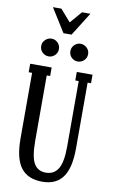

<svg xmlns="http://www.w3.org/2000/svg" viewBox="-111 -1096 682 1161"><g transform="rotate(10 230.0 -515.5)"><path d="M346.2 -1041 255.9 -897H206.1L116.2 -1041H168L231.9 -967.8L294.9 -1041ZM142.1 -743.2Q119.6 -743.2 103.3 -758.8Q86.9 -774.4 86.9 -797.9Q86.9 -820.3 103.5 -836.2Q120.1 -852.1 142.1 -852.1Q163.6 -852.1 179.7 -836.2Q195.8 -820.3 195.8 -797.9Q195.8 -774.4 179.7 -758.8Q163.6 -743.2 142.1 -743.2ZM266.1 -797.9Q266.1 -820.3 282.2 -836.2Q298.3 -852.1 319.8 -852.1Q341.8 -852.1 358.4 -836.2Q375 -820.3 375 -797.9Q375 -774.4 358.6 -758.8Q342.3 -743.2 319.8 -743.2Q298.3 -743.2 282.2 -758.8Q266.1 -774.4 266.1 -797.9ZM326.2 -627.9V-680.2H422.9V-627.9H401.9V-225.1Q401.9 -103.5 360.6 -46.9Q319.3 9.8 235.8 9.8Q146 9.8 103.5 -46.6Q61 -103 61 -225.1V-627.9H40V-680.2H171.9V-627.9H150.9V-225.1Q150.9 -128.4 174.1 -88.1Q197.3 -47.9 247.1 -47.9Q296.9 -47.9 322 -88.6Q347.2 -129.4 347.2 -225.1V-627.9Z"/></g></svg>

Font: Margherita Semibold
Style: Regular
Weight: 600
Designer: James Puckett
Foundry: Dunwich Type Founders
Version: Version 1.008;hotconv 1.0.109;makeotfexe 2.5.65596